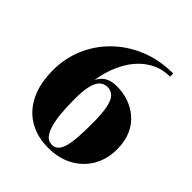

<svg xmlns="http://www.w3.org/2000/svg" viewBox="-208 -899 1048 1048"><g transform="rotate(45 316.0 -375.0)"><path d="M330.5 10Q248 10 184.8 -26.2Q121.5 -62.5 85.8 -133.8Q50 -205 50 -310Q50 -401 84.8 -482.2Q119.5 -563.5 183.5 -626Q247.5 -688.5 335 -724.2Q422.5 -760 527.5 -760V-735.5Q460 -735.5 407 -703.5Q354 -671.5 317.8 -617.5Q281.5 -563.5 262.5 -496.5Q243.5 -429.5 243.5 -360L245 -280Q245 -219.5 249.8 -170.8Q254.5 -122 264.8 -87.5Q275 -53 291.8 -34.5Q308.5 -16 333 -16Q357.5 -16 372.5 -32.5Q387.5 -49 395 -79.8Q402.5 -110.5 405.2 -153.5Q408 -196.5 408 -250Q408 -331 398.8 -375.2Q389.5 -419.5 371 -437Q352.5 -454.5 326.5 -454.5Q300.5 -454.5 282.2 -438Q264 -421.5 254.5 -383.5Q245 -345.5 245 -280H225Q225 -344.5 235.5 -392.5Q246 -440.5 275.5 -467Q305 -493.5 362 -493.5Q405.5 -493.5 448.2 -479.2Q491 -465 526.2 -435.5Q561.5 -406 582.5 -360Q603.5 -314 603.5 -250Q603.5 -175 569.8 -116.2Q536 -57.5 474.8 -23.8Q413.5 10 330.5 10Z"/></g></svg>

Font: Bodoni Moda 9pt ExtraBold
Style: Regular
Weight: 800
Designer: Owen Earl
Foundry: indestructible type
Version: Version 2.005